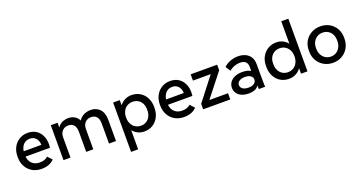

<svg xmlns="http://www.w3.org/2000/svg" viewBox="-46 -1515 4699 2501"><g transform="rotate(-20 2303.5 -265.0)"><path d="M284 10Q212 10 157 -21.5Q102 -53 71 -109Q40 -165 40 -239V-249Q40 -319 68.5 -374Q97 -429 148.5 -461.5Q200 -494 268 -494Q340 -494 390 -459Q440 -424 464 -360.5Q488 -297 477 -212H110V-286H426L382 -247Q389 -300 376 -336.5Q363 -373 335.5 -393Q308 -413 269 -413Q227 -413 197.5 -392Q168 -371 152.5 -334.5Q137 -298 137 -249V-234Q137 -189 155 -153Q173 -117 207 -97Q241 -77 288 -77Q326 -77 353.5 -87Q381 -97 402 -116L457 -57Q429 -24 384 -7Q339 10 284 10Z M587 0V-484H681V-354L655 -355Q669 -410 698 -440Q727 -470 761.5 -482Q796 -494 828 -494Q890 -494 932.5 -461.5Q975 -429 991 -363H954Q972 -415 1004 -443.5Q1036 -472 1072 -483Q1108 -494 1137 -494Q1216 -494 1265.5 -443.5Q1315 -393 1315 -291V0H1218V-277Q1218 -344 1189.5 -374Q1161 -404 1113 -404Q1065 -404 1032.5 -371.5Q1000 -339 1000 -278V0H902V-277Q902 -344 873.5 -374Q845 -404 798 -404Q750 -404 717 -371.5Q684 -339 684 -278V0Z M1451 200V-484H1543V-361L1524 -383Q1551 -434 1599 -464Q1647 -494 1706 -494Q1772 -494 1823.5 -463Q1875 -432 1904.5 -376.5Q1934 -321 1934 -248V-238Q1934 -164 1904.5 -108Q1875 -52 1824 -21Q1773 10 1707 10Q1649 10 1602.5 -18.5Q1556 -47 1529 -95L1549 -118V200ZM1692 -76Q1733 -76 1766 -96Q1799 -116 1817.5 -152.5Q1836 -189 1836 -238V-248Q1836 -297 1817.5 -332.5Q1799 -368 1766 -387.5Q1733 -407 1692 -407Q1649 -407 1615 -387Q1581 -367 1562 -330Q1543 -293 1543 -242Q1543 -191 1562 -154Q1581 -117 1615 -96.5Q1649 -76 1692 -76Z M2258 10Q2186 10 2131 -21.5Q2076 -53 2045 -109Q2014 -165 2014 -239V-249Q2014 -319 2042.5 -374Q2071 -429 2122.5 -461.5Q2174 -494 2242 -494Q2314 -494 2364 -459Q2414 -424 2438 -360.5Q2462 -297 2451 -212H2084V-286H2400L2356 -247Q2363 -300 2350 -336.5Q2337 -373 2309.5 -393Q2282 -413 2243 -413Q2201 -413 2171.5 -392Q2142 -371 2126.5 -334.5Q2111 -298 2111 -249V-234Q2111 -189 2129 -153Q2147 -117 2181 -97Q2215 -77 2262 -77Q2300 -77 2327.5 -87Q2355 -97 2376 -116L2431 -57Q2403 -24 2358 -7Q2313 10 2258 10Z M2523 0V-76L2802 -435L2823 -397H2526V-484H2893V-407L2612 -50L2594 -86H2899V0Z M3294 0V-173L3282 -207V-310Q3282 -360 3255.5 -383.5Q3229 -407 3178 -407Q3142 -407 3101.5 -392.5Q3061 -378 3030 -350L2985 -418Q3020 -453 3073 -473.5Q3126 -494 3183 -494Q3241 -494 3285 -473.5Q3329 -453 3354 -413Q3379 -373 3379 -313V-157Q3379 -118 3379.5 -79Q3380 -40 3382 0ZM3154 10Q3070 10 3020 -29.5Q2970 -69 2970 -133Q2970 -175 2993 -209Q3016 -243 3060 -263Q3104 -283 3166 -283Q3251 -283 3296.5 -245Q3342 -207 3342 -144H3319Q3319 -70 3278 -30Q3237 10 3154 10ZM3176 -63Q3225 -63 3254 -83Q3283 -103 3283 -137Q3283 -170 3254.5 -190Q3226 -210 3176 -210Q3127 -210 3097.5 -190Q3068 -170 3068 -137Q3068 -103 3097.5 -83Q3127 -63 3176 -63Z M3713 10Q3647 10 3595.5 -21Q3544 -52 3514.5 -108Q3485 -164 3485 -238V-248Q3485 -321 3515 -376.5Q3545 -432 3597 -463Q3649 -494 3714 -494Q3773 -494 3818.5 -465.5Q3864 -437 3890 -389L3871 -366V-730H3969V0H3880V-127L3899 -107Q3871 -52 3823 -21Q3775 10 3713 10ZM3728 -76Q3771 -76 3804.5 -96.5Q3838 -117 3857.5 -154Q3877 -191 3877 -242Q3877 -293 3857.5 -330Q3838 -367 3804.5 -387Q3771 -407 3728 -407Q3687 -407 3654 -387.5Q3621 -368 3602 -332.5Q3583 -297 3583 -248V-238Q3583 -189 3602 -152.5Q3621 -116 3654 -96Q3687 -76 3728 -76Z M4324 10Q4254 10 4198 -22Q4142 -54 4110 -110Q4078 -166 4078 -239V-248Q4078 -320 4110 -375.5Q4142 -431 4198 -462.5Q4254 -494 4324 -494Q4394 -494 4449 -463Q4504 -432 4536 -376.5Q4568 -321 4568 -249V-239Q4568 -166 4536 -110Q4504 -54 4449 -22Q4394 10 4324 10ZM4324 -76Q4367 -76 4400 -97Q4433 -118 4451.5 -155Q4470 -192 4470 -239V-249Q4470 -296 4451.5 -331.5Q4433 -367 4400 -387Q4367 -407 4324 -407Q4281 -407 4248 -386.5Q4215 -366 4196 -330.5Q4177 -295 4177 -248V-239Q4177 -192 4196 -155Q4215 -118 4248 -97Q4281 -76 4324 -76Z"/></g></svg>

Font: SUSE Medium
Style: Regular
Weight: 500
Designer: Rene Bieder
Foundry: SUSE
Version: Version 1.000